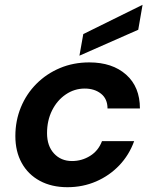

<svg xmlns="http://www.w3.org/2000/svg" viewBox="-20 -768 638 800"><path d="M261 12Q195 12 146 -14.5Q97 -41 70.5 -89Q44 -137 44 -201Q44 -265 67 -321Q90 -377 132 -419Q174 -461 230 -484.5Q286 -508 352 -508Q448 -508 505.5 -457Q563 -406 563 -316H428Q428 -356 401 -377.5Q374 -399 333 -399Q290 -399 254 -374.5Q218 -350 197 -308Q176 -266 176 -213Q176 -160 205 -128.5Q234 -97 280 -97Q321 -97 355.5 -118.5Q390 -140 405 -180H539Q518 -122 477 -79Q436 -36 380.5 -12Q325 12 261 12ZM311 -536 327 -626 574 -748 556 -644Z"/></svg>

Font: DeepMind Sans
Style: Bold Italic
Weight: 700
Italic angle: -10°
Designer: Jonny Pinhorn / Modifications: Colophon Foundry
Foundry: Colophon Foundry
Version: Version 1.002; ttfautohint (v1.8.2)